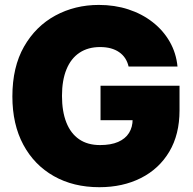

<svg xmlns="http://www.w3.org/2000/svg" viewBox="-20 -758 791 788"><path d="M387.7 10.3Q281.2 10.3 200.9 -35.2Q120.6 -80.6 75.7 -164.1Q30.8 -247.6 30.8 -362.3Q30.8 -482.9 78.6 -566.7Q126.5 -650.4 207 -694.1Q287.6 -737.8 385.7 -737.8Q450.7 -737.8 506.8 -719.5Q563 -701.2 606.4 -667.2Q649.9 -633.3 676.5 -586.9Q703.1 -540.5 708.5 -484.9H507.8Q503.4 -503.9 493.7 -518.8Q483.9 -533.7 469 -543.9Q454.1 -554.2 434.6 -559.6Q415 -564.9 390.6 -564.9Q341.3 -564.9 306.2 -541.5Q271 -518.1 252.7 -473.1Q234.4 -428.2 234.4 -364.7Q234.4 -300.8 252.2 -255.6Q270 -210.4 304.7 -186.5Q339.4 -162.6 390.6 -162.6Q435.1 -162.6 464.8 -175.5Q494.6 -188.5 509.5 -212.4Q524.4 -236.3 524.4 -268.6L560.5 -264.6H392.6V-406.2H716.8V-304.7Q716.8 -206.1 674.8 -135.5Q632.8 -64.9 558.3 -27.3Q483.9 10.3 387.7 10.3Z"/></svg>

Font: Inter 18pt Black
Style: Regular
Weight: 900
Designer: Rasmus Andersson
Foundry: rsms
Version: Version 4.001;git-66647c0bb